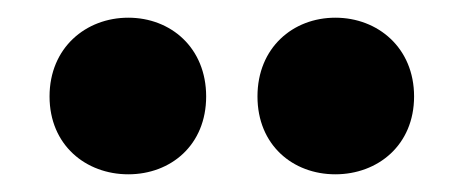

<svg xmlns="http://www.w3.org/2000/svg" viewBox="-20 -806 523 217"><path d="M213 -697C213 -642 173 -609 125 -609C77 -609 36 -642 36 -697C36 -752 77 -786 125 -786C173 -786 213 -752 213 -697ZM448 -697C448 -642 407 -609 359 -609C311 -609 271 -642 271 -697C271 -752 311 -786 359 -786C407 -786 448 -752 448 -697Z"/></svg>

Font: Repo ExtraBold
Style: Bold
Weight: 700
Designer: Stefan Peev
Foundry: Context Ltd
Version: Version 1.502